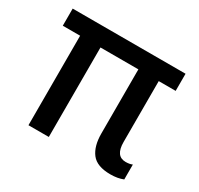

<svg xmlns="http://www.w3.org/2000/svg" viewBox="-120 -673 853 825"><g transform="rotate(30 306.0 -261.0)"><path d="M516 7Q449 7 422 -28Q395 -63 395 -126V-444H207V0H106V-444H20V-529H580V-444H496V-142Q496 -72 546 -72Q566 -72 579 -78V-4Q552 7 516 7Z"/></g></svg>

Font: Mona Sans Medium
Style: Regular
Weight: 500
Designer: Deni Anggara
Foundry: GitHub
Version: Version 2.000;Glyphs 3.2.3 (3260)